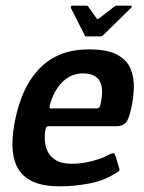

<svg xmlns="http://www.w3.org/2000/svg" viewBox="-20 -655 511 680"><path d="M35 -237Q45 -284 63.5 -327Q82 -370 113 -405Q144 -440 188.5 -460Q233 -480 296 -480Q360 -480 394.5 -461.5Q429 -443 442 -412.5Q455 -382 454 -345.5Q453 -309 445 -273Q437 -232 425 -220Q413 -208 395 -208H153Q148 -208 145.5 -206Q143 -204 141 -196Q135 -161 143 -133.5Q151 -106 173.5 -90.5Q196 -75 235 -75Q270 -75 306 -84.5Q342 -94 361 -105Q373 -111 379.5 -112.5Q386 -114 390 -100L401 -63Q405 -53 401.5 -49.5Q398 -46 387 -40Q348 -15 295.5 -5Q243 5 193 5Q129 5 92 -14Q55 -33 39.5 -66Q24 -99 24 -143Q24 -187 35 -237ZM337 -291Q342 -314 341.5 -332.5Q341 -351 334.5 -365Q328 -379 313 -387Q298 -395 275 -395Q250 -395 230.5 -385.5Q211 -376 197 -360.5Q183 -345 173.5 -327Q164 -309 159 -292Q155 -279 155.5 -275Q156 -271 162 -271Q201 -271 241 -271Q281 -271 321 -271Q329 -271 332 -274.5Q335 -278 337 -291ZM286 -526Q280 -526 280 -530L231 -627Q230 -630 231.5 -632.5Q233 -635 237 -635H286Q292 -635 293 -631L322 -590Q324 -585 331 -590L384 -631Q389 -635 393 -635H443Q447 -635 447 -632.5Q447 -630 444 -627L345 -530Q341 -526 336 -526Z"/></svg>

Font: Glory SemiBold
Style: Italic
Weight: 600
Italic angle: -12°
Designer: Robert Leuschke
Foundry: Robert Leuschke
Version: Version 1.011